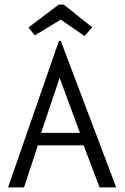

<svg xmlns="http://www.w3.org/2000/svg" viewBox="-20 -811 540 831"><path d="M15 0 235 -634H243L483 0H411L342 -182H144L84 0ZM326 -236 238 -474 158 -236ZM103 -692 234 -791H256L379 -693L346 -655L243 -726L131 -658Z"/></svg>

Font: Inconsolata
Style: Regular
Weight: 400
Designer: Raph Levien, Kirill Tkachev
Foundry: Cyreal
Version: Version 1.013